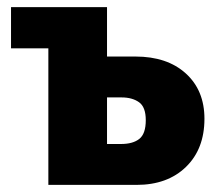

<svg xmlns="http://www.w3.org/2000/svg" viewBox="-20 -520 620 540"><path d="M11 -500H202V-497L169 -384H11ZM116 -500H281V-115H320Q354 -115 372 -129.5Q390 -144 390 -182Q390 -219 371 -232.5Q352 -246 322 -246H161V-361H361Q450 -361 502.5 -313.5Q555 -266 555 -186Q555 -101 503 -50.5Q451 0 364 0H116Z"/></svg>

Font: Moderustic
Style: Bold
Weight: 700
Designer: Tural Alisoy
Foundry: TAFT Foundry
Version: Version 2.120